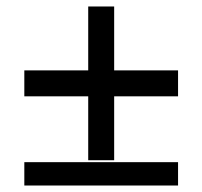

<svg xmlns="http://www.w3.org/2000/svg" viewBox="-20 -577 624 592"><path d="M252 -83V-557H332V-83ZM55 -360H529V-280H55ZM55 -77H529V-5H55Z"/></svg>

Font: Murecho Thin Medium
Style: Regular
Weight: 500
Version: Version 1.010